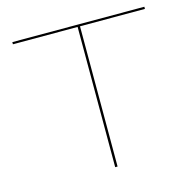

<svg xmlns="http://www.w3.org/2000/svg" viewBox="-98 -757 862 857"><g transform="rotate(-15 332.5 -329.0)"><path d="M642 -648H342V0H331V-648H32V-658H642Z"/></g></svg>

Font: Ysabeau Hairline
Style: Regular
Weight: 100
Designer: Christian Thalmann (Catharsis Fonts)
Version: Version 0.003